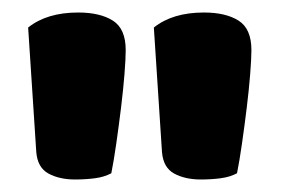

<svg xmlns="http://www.w3.org/2000/svg" viewBox="-20 -681 450 307"><path d="M158 -404Q147 -398 132 -396Q117 -394 100 -394Q75 -394 57.5 -403.5Q40 -413 38 -438L25 -637Q55 -661 105 -661Q140 -661 160.5 -648Q181 -635 181 -601Q181 -587 179 -562Q177 -537 173.5 -508.5Q170 -480 166 -452Q162 -424 158 -404ZM359 -404Q348 -398 333 -396Q318 -394 301 -394Q276 -394 258.5 -403.5Q241 -413 239 -438L226 -637Q256 -661 306 -661Q341 -661 361.5 -648Q382 -635 382 -601Q382 -587 380 -562Q378 -537 374.5 -508.5Q371 -480 367 -452Q363 -424 359 -404Z"/></svg>

Font: Baloo Paaji
Style: Regular
Weight: 400
Designer: Shuchita Grover and Ek Type
Foundry: Ek Type
Version: Version 1.007;PS 1.000;hotconv 1.0.88;makeotf.lib2.5.647800